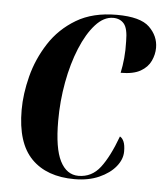

<svg xmlns="http://www.w3.org/2000/svg" viewBox="-45 -582 544 632"><g transform="rotate(5 227.0 -266.5)"><path d="M224 9Q132 9 81.5 -42.5Q31 -94 31 -203Q31 -256 46 -314.5Q61 -373 94.5 -425Q128 -477 182.5 -509.5Q237 -542 316 -542Q394 -542 424 -513Q454 -484 454 -445Q454 -423 444 -401.5Q434 -380 410.5 -366.5Q387 -353 345 -353Q350 -376 352.5 -402Q355 -428 354 -458Q354 -500 341 -515.5Q328 -531 305 -531Q274 -531 246.5 -500.5Q219 -470 198 -419Q177 -368 165.5 -305.5Q154 -243 154 -178Q154 -87 175.5 -45Q197 -3 236 -3Q280 -3 308 -39.5Q336 -76 361 -144Q369 -140 374 -128.5Q379 -117 379 -96Q379 -70 359.5 -46Q340 -22 305 -6.5Q270 9 224 9Z"/></g></svg>

Font: Noto Serif Display ExtraCondensed
Style: Bold Italic
Weight: 700
Width: 2
Italic angle: -12°
Designer: Monotype Design Team
Foundry: Monotype Imaging Inc.
Version: Version 2.009